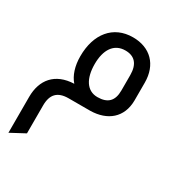

<svg xmlns="http://www.w3.org/2000/svg" viewBox="-178 -571 946 1009"><g transform="rotate(30 294.5 -66.0)"><path d="M20 315 106 269V100C106 32 137 0 204 0H335C438 -2 508 -59 509 -163V-271C509 -380 442 -447 337 -447C217 -447 146 -357 146 -223C146 -163 162 -114 191 -81C77 -77 20 -6 20 97V315ZM423 -267V-174C423 -111 393 -81 331 -81C266 -81 232 -138 232 -225C232 -310 267 -367 337 -367C392 -367 423 -335 423 -267Z"/></g></svg>

Font: Tajawal Medium
Style: Regular
Weight: 500
Designer: Boutros Fonts
Foundry: Created by Boutros International 2017
Version: Version 1.700